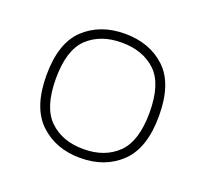

<svg xmlns="http://www.w3.org/2000/svg" viewBox="-87 -847 695 651"><g transform="rotate(20 261.0 -522.0)"><path d="M261 -298Q172 -298 115 -352.5Q58 -407 58 -523Q58 -639.5 115 -692.8Q172 -746 261 -746Q350.5 -746 407.2 -692.8Q464 -639.5 464 -523Q464 -407 407.2 -352.5Q350.5 -298 261 -298ZM261 -330Q337.5 -330 383.8 -374.8Q430 -419.5 430 -523Q430 -626.5 383.8 -670.2Q337.5 -714 261 -714Q184.5 -714 138.2 -670.2Q92 -626.5 92 -523Q92 -419.5 138.2 -374.8Q184.5 -330 261 -330Z"/></g></svg>

Font: Encode Sans Expanded Thin
Style: Regular
Weight: 100
Width: 7
Designer: Multiple Designers
Foundry: Impallari Type
Version: Version 3.000; ttfautohint (v1.8.3) -l 8 -r 50 -G 200 -x 14 